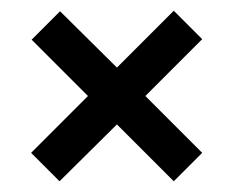

<svg xmlns="http://www.w3.org/2000/svg" viewBox="-20 -529 436 358"><path d="M92 -508 198 -403 304 -509 357 -456 251 -350 357 -244 304 -191 198 -297 91 -191 38 -244 144 -350 39 -455Z"/></svg>

Font: Bebas Neue
Style: Regular
Weight: 400
Designer: Ryoichi Tsunekawa
Foundry: Ryoichi Tsunekawa
Version: Version 1.400